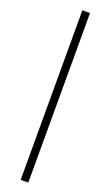

<svg xmlns="http://www.w3.org/2000/svg" viewBox="-197 -842 623 1110"><g transform="rotate(20 114.5 -287.5)"><path d="M100 234V-809H147V234Z"/></g></svg>

Font: Afta serif
Style: Regular
Weight: 400
Designer: parq.ink
Foundry: Oriol Esparraguera Font
Version: Version 1.000